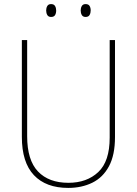

<svg xmlns="http://www.w3.org/2000/svg" viewBox="-20 -976 669 940"><path d="M543 -305Q543 -217 513.5 -162Q484 -107 432 -81.5Q380 -56 314 -56Q205 -56 146 -118.5Q87 -181 87 -306V-780H113V-309Q113 -192 166 -136.5Q219 -81 315 -81Q405 -81 461 -133.5Q517 -186 517 -302V-780H543ZM206 -925Q206 -937 211.5 -946.5Q217 -956 230 -956Q244 -956 249.5 -946.5Q255 -937 255 -925Q255 -911 249.5 -902Q244 -893 230 -893Q217 -893 211.5 -902.5Q206 -912 206 -925ZM375 -925Q375 -937 380.5 -946.5Q386 -956 399 -956Q413 -956 418.5 -947Q424 -938 424 -925Q424 -912 418.5 -902.5Q413 -893 399 -893Q386 -893 380.5 -902.5Q375 -912 375 -925Z"/></svg>

Font: Noto Sans Malayalam UI SemiCondensed Thin
Style: Regular
Weight: 100
Width: 4
Designer: Jelle Bosma - Monotype Design Team
Foundry: Monotype Imaging Inc.
Version: Version 2.104; ttfautohint (v1.8.4.7-5d5b)